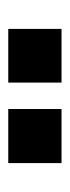

<svg xmlns="http://www.w3.org/2000/svg" viewBox="128 -933 169 465"><g transform="rotate(90 212.5 -700.5)"><path d="M50 -636H180V-765H50ZM244 -636H375V-765H244Z"/></g></svg>

Font: Kathrein 77 Bold Condensed
Style: Regular
Weight: 700
Width: 3
Designer: Lazydogs Typefoundry, based on Open Sans by Ascender Corporation
Foundry: Lazydogs Typefoundry
Version: Version 1.003;PS 001.003;hotconv 1.0.88;makeotf.lib2.5.64775